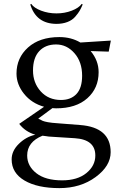

<svg xmlns="http://www.w3.org/2000/svg" viewBox="-20 -711 611 989"><path d="M269 -153 250 -154 177 -100Q192 -92 200 -88.5Q208 -85 227 -81.5Q246 -78 278 -76L393 -67Q550 -55 550 73Q550 144 472.5 201Q395 258 286 258Q173 258 106.5 219Q40 180 40 110Q40 66 77.5 29.5Q115 -7 162 -17Q109 -33 79 -73L207 -161Q143 -179 104 -227.5Q65 -276 65 -332Q65 -413 124.5 -466.5Q184 -520 286 -520Q347 -520 394 -492L551 -502L540 -445L447 -448Q488 -399 488 -339Q488 -257 430 -205Q372 -153 269 -153ZM294 -196Q345 -196 374 -227Q403 -258 403 -321Q403 -392 363.5 -437Q324 -482 269 -482Q214 -482 182 -447.5Q150 -413 150 -348Q150 -284 190 -240Q230 -196 294 -196ZM120 90Q120 144 167 181Q214 218 300 218Q379 218 425 180.5Q471 143 471 90Q471 8 366 1L240 -7Q232 -7 218.5 -9.5Q205 -12 199 -12Q120 20 120 90ZM401 -691 406 -688Q398 -669 390.5 -656Q383 -643 367.5 -625Q352 -607 327 -597.5Q302 -588 270 -588Q166 -589 136 -688L141 -691Q155 -670 192 -656Q229 -642 271 -642Q313 -642 349.5 -656Q386 -670 401 -691Z"/></svg>

Font: Coconat
Style: Regular
Weight: 400
Designer: Sara Lavazza
Foundry: Collletttivo
Version: Version 1.000;Glyphs 3.2 (3217)